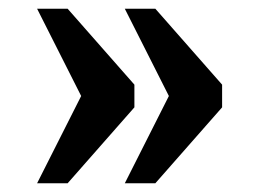

<svg xmlns="http://www.w3.org/2000/svg" viewBox="-20 -490 594 440"><path d="M266 -70 367 -270 266 -470H336L489 -296V-244L336 -70ZM65 -70 166 -270 65 -470H135L288 -296V-244L135 -70Z"/></svg>

Font: Noto Serif Gujarati
Style: Bold
Weight: 700
Version: Version 2.102